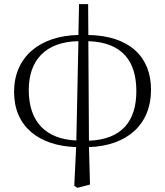

<svg xmlns="http://www.w3.org/2000/svg" viewBox="-20 -695 798 928"><path d="M349 -16C205 -22 119 -103 119 -260C119 -403 199 -493 359 -496ZM339 203 354 213 415 197 410 16C593 10 710 -92 710 -261C710 -420 607 -522 407 -526L406 -675H362L359 -526C170 -522 48 -418 48 -251C48 -84 167 10 348 16ZM407 -496C575 -490 639 -396 639 -254C639 -112 571 -21 410 -15Z"/></svg>

Font: Noto Serif CJK SC Light
Style: Regular
Weight: 300
Designer: Ryoko NISHIZUKA 西塚涼子 (kana & ideographs); Frank Grießhammer (Latin, Greek & Cyrillic); Wenlong ZHANG 张文龙 (bopomofo); San
Foundry: Adobe
Version: Version 2.001;hotconv 1.1.0;makeotfexe 2.6.0